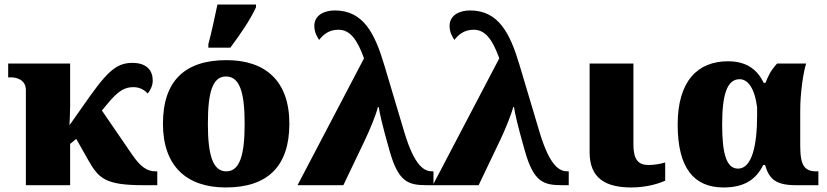

<svg xmlns="http://www.w3.org/2000/svg" viewBox="-20 -816 3642 846"><path d="M94 0H289V-182L316 -204L368 -112C414 -31 442 0 611 0H673V-61H666C626 -61 598 -83 562 -135L429 -329L453 -358C504 -420 532 -432 569 -432C599 -432 620 -416 631 -404C640 -415 653 -436 653 -461C653 -505 627 -539 563 -539C487 -539 446 -493 343 -345L286 -264C287 -286 289 -321 289 -348V-536H16V-475H31C47 -475 94 -468 94 -419Z M898 -606H995C1037 -663 1081 -725 1108 -784V-796H938C927 -743 912 -673 898 -621ZM975 10C1159 10 1255 -83 1255 -271C1255 -459 1150 -551 978 -551C794 -551 698 -459 698 -271C698 -83 803 10 975 10ZM977 -61C917 -61 896 -134 896 -271C896 -409 916 -479 976 -479C1036 -479 1058 -409 1058 -271C1058 -134 1037 -61 977 -61Z M1291 0H1493L1589 -201C1610 -245 1639 -316 1645 -344H1649C1652 -321 1663 -269 1697 -150C1736 -13 1779 0 1862 0H1890V-61H1885C1851 -61 1808 -80 1762 -232L1673 -530C1631 -671 1580 -770 1455 -770C1410 -770 1365 -750 1365 -702C1365 -673 1377 -655 1386 -640C1402 -660 1426 -685 1471 -685C1524 -685 1555 -639 1584 -559Z M1887 0H2089L2185 -201C2206 -245 2235 -316 2241 -344H2245C2248 -321 2259 -269 2293 -150C2332 -13 2375 0 2458 0H2486V-61H2481C2447 -61 2404 -80 2358 -232L2269 -530C2227 -671 2176 -770 2051 -770C2006 -770 1961 -750 1961 -702C1961 -673 1973 -655 1982 -640C1998 -660 2022 -685 2067 -685C2120 -685 2151 -639 2180 -559Z M2762 10C2834 10 2890 -10 2911 -20V-100C2890 -94 2865 -89 2838 -89C2789 -89 2771 -117 2771 -180V-536H2578V-145C2578 -30 2649 10 2762 10Z M3168 10C3258 10 3311 -24 3343 -89H3351C3368 -32 3393 0 3486 0H3586V-61H3578C3525 -61 3506 -86 3506 -174V-330C3506 -408 3520 -499 3532 -536H3404C3373 -502 3364 -478 3353 -451H3345C3320 -503 3276 -546 3188 -546C3055 -546 2966 -460 2966 -267C2966 -75 3038 10 3168 10ZM3232 -73C3181 -73 3162 -138 3162 -268C3162 -400 3184 -467 3239 -467C3274 -467 3305 -430 3316 -343V-307C3316 -175 3293 -73 3232 -73Z"/></svg>

Font: UArctic Serif Black
Style: Regular
Weight: 900
Designer: Customization by Puisto advertising & original work Monotype Design Team
Foundry: Monotype Imaging Inc.
Version: Version 2.004